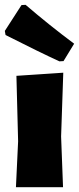

<svg xmlns="http://www.w3.org/2000/svg" viewBox="-23 -775 327 795"><path d="M83 -755Q182 -670 284 -594L240 -522L223 -521Q142 -558 0 -630L-3 -647L66 -754ZM43 0 52 -190 45 -461 239 -474 230 -210 238 0Z"/></svg>

Font: Alegreya Sans SC Black
Style: Regular
Weight: 900
Designer: Juan Pablo del Peral
Foundry: Huerta Tipografica
Version: Version 2.007